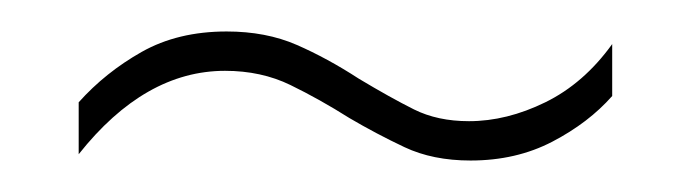

<svg xmlns="http://www.w3.org/2000/svg" viewBox="-20 -415 439 122"><path d="M202 -340Q183 -352 164.5 -361Q146 -370 123 -370Q72 -370 30 -317V-350Q47 -369 70 -382Q93 -395 124 -395Q149 -395 168.5 -386.5Q188 -378 208 -365Q228 -353 243 -345.5Q258 -338 278 -338Q302 -338 326.5 -350Q351 -362 369 -387V-354Q354 -337 331 -325Q308 -313 279 -313Q255 -313 237 -321.5Q219 -330 202 -340Z"/></svg>

Font: Noto Sans Lao UI ExtCond Thin
Style: Regular
Weight: 100
Width: 2
Designer: Monotype Design Team
Foundry: Monotype Imaging Inc.
Version: Version 2.000; ttfautohint (v1.8.4.7-5d5b)